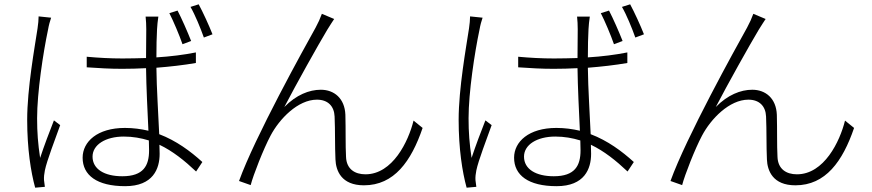

<svg xmlns="http://www.w3.org/2000/svg" viewBox="-20 -830 4040 890"><path d="M217 -748 159 -754C159 -738 157 -719 154 -698C141 -612 106 -420 106 -275C106 -140 123 -33 143 40L188 36C187 27 185 14 184 5C183 -8 185 -26 188 -40C197 -85 237 -188 259 -250L230 -272C212 -227 183 -150 166 -98C156 -164 152 -216 152 -282C152 -401 180 -586 203 -694C206 -712 212 -734 217 -748ZM803 -781 765 -769C784 -732 811 -668 826 -625L866 -640C850 -681 821 -747 803 -781ZM901 -810 863 -798C884 -762 909 -701 925 -656L965 -671C949 -712 920 -775 901 -810ZM670 -179 671 -133C671 -62 645 -13 547 -13C464 -13 409 -46 409 -104C409 -159 469 -197 554 -197C596 -197 634 -190 670 -179ZM714 -753H655C657 -736 658 -712 658 -694L657 -561C621 -560 584 -559 548 -559C490 -559 438 -562 382 -567V-518C440 -514 489 -511 546 -511C583 -511 620 -512 657 -514C658 -427 664 -310 668 -224C634 -232 598 -237 559 -237C431 -237 363 -173 363 -99C363 -18 429 33 560 33C690 33 720 -48 720 -117L719 -159C780 -130 835 -86 889 -35L918 -79C863 -129 797 -178 718 -208C714 -303 706 -418 705 -516C768 -521 830 -528 888 -538V-587C833 -576 770 -568 705 -564C705 -611 706 -664 708 -695C709 -714 711 -732 714 -753Z M1529 -742 1472 -766C1464 -744 1455 -724 1443 -702C1389 -605 1161 -194 1088 9L1142 28C1154 -19 1202 -141 1234 -201C1275 -279 1361 -368 1449 -368C1500 -368 1529 -338 1531 -290C1534 -226 1532 -152 1535 -91C1537 -39 1562 29 1667 29C1807 29 1886 -82 1939 -237L1897 -271C1873 -174 1800 -22 1674 -22C1625 -22 1586 -46 1584 -103C1581 -156 1583 -230 1581 -298C1578 -374 1529 -414 1467 -414C1413 -414 1353 -390 1298 -334C1351 -436 1456 -624 1497 -692C1509 -712 1522 -731 1529 -742Z M2217 -748 2159 -754C2159 -738 2157 -719 2154 -698C2141 -612 2106 -420 2106 -275C2106 -140 2123 -33 2143 40L2188 36C2187 27 2185 14 2184 5C2183 -8 2185 -26 2188 -40C2197 -85 2237 -188 2259 -250L2230 -272C2212 -227 2183 -150 2166 -98C2156 -164 2152 -216 2152 -282C2152 -401 2180 -586 2203 -694C2206 -712 2212 -734 2217 -748ZM2803 -781 2765 -769C2784 -732 2811 -668 2826 -625L2866 -640C2850 -681 2821 -747 2803 -781ZM2901 -810 2863 -798C2884 -762 2909 -701 2925 -656L2965 -671C2949 -712 2920 -775 2901 -810ZM2670 -179 2671 -133C2671 -62 2645 -13 2547 -13C2464 -13 2409 -46 2409 -104C2409 -159 2469 -197 2554 -197C2596 -197 2634 -190 2670 -179ZM2714 -753H2655C2657 -736 2658 -712 2658 -694L2657 -561C2621 -560 2584 -559 2548 -559C2490 -559 2438 -562 2382 -567V-518C2440 -514 2489 -511 2546 -511C2583 -511 2620 -512 2657 -514C2658 -427 2664 -310 2668 -224C2634 -232 2598 -237 2559 -237C2431 -237 2363 -173 2363 -99C2363 -18 2429 33 2560 33C2690 33 2720 -48 2720 -117L2719 -159C2780 -130 2835 -86 2889 -35L2918 -79C2863 -129 2797 -178 2718 -208C2714 -303 2706 -418 2705 -516C2768 -521 2830 -528 2888 -538V-587C2833 -576 2770 -568 2705 -564C2705 -611 2706 -664 2708 -695C2709 -714 2711 -732 2714 -753Z M3529 -742 3472 -766C3464 -744 3455 -724 3443 -702C3389 -605 3161 -194 3088 9L3142 28C3154 -19 3202 -141 3234 -201C3275 -279 3361 -368 3449 -368C3500 -368 3529 -338 3531 -290C3534 -226 3532 -152 3535 -91C3537 -39 3562 29 3667 29C3807 29 3886 -82 3939 -237L3897 -271C3873 -174 3800 -22 3674 -22C3625 -22 3586 -46 3584 -103C3581 -156 3583 -230 3581 -298C3578 -374 3529 -414 3467 -414C3413 -414 3353 -390 3298 -334C3351 -436 3456 -624 3497 -692C3509 -712 3522 -731 3529 -742Z"/></svg>

Font: Noto Sans SC Light
Style: Regular
Weight: 300
Designer: Ryoko NISHIZUKA 西塚涼子 (kana, bopomofo & ideographs); Paul D. Hunt (Latin, Greek & Cyrillic); Sandoll Communications 산돌커뮤니
Foundry: Adobe
Version: Version 2.004;hotconv 1.0.118;makeotfexe 2.5.65603